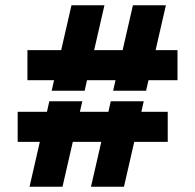

<svg xmlns="http://www.w3.org/2000/svg" viewBox="-20 -708 740 728"><path d="M185 -404H84V-518H212L251 -688H376L337 -518H445L484 -688H609L570 -518H653V-404H543L534 -364H409L418 -404H310L301 -364H176ZM131 -170H47V-284H158L167 -324H292L283 -284H391L400 -324H525L516 -284H616V-170H489L450 0H325L364 -170H256L217 0H92Z"/></svg>

Font: Saira Stencil One
Style: Regular
Weight: 400
Designer: Hector Gatti with collaboration of the Omnibus-Type team
Foundry: Omnibus-Type
Version: Version 1.004